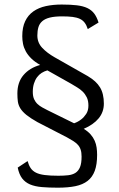

<svg xmlns="http://www.w3.org/2000/svg" viewBox="-20 -744 536 863"><path d="M377.4 -269.5Q377.4 -291.5 370.1 -306.4Q362.8 -321.3 351.6 -332.3Q340.3 -343.3 326.7 -351.3Q313 -359.4 300.3 -367.2L192.9 -427.7Q179.2 -423.8 167.2 -416.3Q155.3 -408.7 146.5 -396.7Q137.7 -384.8 132.6 -368.4Q127.4 -352.1 127.4 -331.1Q127.4 -311 133.3 -298.1Q139.2 -285.2 148.7 -276.4Q158.2 -267.6 169.9 -261.2Q181.6 -254.9 192.9 -249L313 -189.9Q331.1 -196.3 345.2 -207.5Q357.4 -216.8 367.4 -231.9Q377.4 -247.1 377.4 -269.5ZM240.2 99.6Q199.2 99.6 168.2 96.9Q137.2 94.2 115.2 85Q93.3 75.7 79.6 57.9Q65.9 40 59.6 9.3L104 -20Q109.4 -1 117.9 11.7Q126.5 24.4 141.6 32Q156.7 39.6 180.9 42.7Q205.1 45.9 242.2 45.9Q266.6 45.9 286.1 43.7Q305.7 41.5 319.1 33Q332.5 24.4 339.6 7.3Q346.7 -9.8 346.7 -40Q346.7 -58.6 342.5 -71.3Q338.4 -84 329.8 -93.3Q321.3 -102.5 308.8 -110.4Q296.4 -118.2 280.3 -127L147.9 -195.3Q116.7 -212.9 98.6 -227.5Q80.6 -242.2 71.5 -256.8Q62.5 -271.5 60.3 -287.4Q58.1 -303.2 58.1 -323.7Q58.1 -374.5 85.7 -406.7Q113.3 -439 160.6 -452.1Q136.2 -465.8 120.6 -481.2Q105 -496.6 95.9 -513.2Q86.9 -529.8 83.5 -546.9Q80.1 -564 80.1 -581.1Q80.1 -621.6 93.3 -648.9Q106.4 -676.3 130.1 -692.9Q153.8 -709.5 186.3 -716.6Q218.8 -723.6 257.3 -723.6Q297.4 -723.6 325.4 -720.2Q353.5 -716.8 372.6 -707.8Q391.6 -698.7 403.6 -682.9Q415.5 -667 422.9 -642.6L374.5 -613.3Q369.1 -630.4 360.8 -641.6Q352.5 -652.8 339.1 -659.2Q325.7 -665.5 306.2 -668Q286.6 -670.4 259.3 -670.4Q225.6 -670.4 204.1 -665Q182.6 -659.7 170.2 -648.9Q157.7 -638.2 152.8 -622.1Q147.9 -606 147.9 -584.5Q147.9 -552.2 169.7 -529.1Q191.4 -505.9 225.1 -486.8L374.5 -401.9Q393.6 -390.6 407.2 -378.2Q420.9 -365.7 429.7 -351.1Q438.5 -336.4 442.6 -318.4Q446.8 -300.3 446.8 -278.3Q446.8 -240.2 423.3 -211.9Q399.9 -183.6 356.4 -165Q375.5 -153.3 387.2 -139.9Q398.9 -126.5 405.5 -111.6Q412.1 -96.7 414.3 -80.6Q416.5 -64.5 416.5 -47.9Q416.5 -4.9 406 23.7Q395.5 52.2 373.8 69.1Q352.1 85.9 318.8 92.8Q285.6 99.6 240.2 99.6Z"/></svg>

Font: Metrophobic
Style: Regular
Weight: 400
Designer: vernon adams
Foundry: vernon adams
Version: Version 1.000